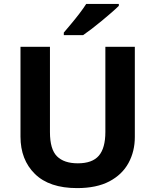

<svg xmlns="http://www.w3.org/2000/svg" viewBox="-20 -954 796 984"><path d="M671 -252Q671 -178 638.5 -118.5Q606 -59 540.5 -24.5Q475 10 375 10Q233 10 159 -62.5Q85 -135 85 -254V-714H236V-277Q236 -189 272 -153Q308 -117 379 -117Q453 -117 486.5 -156Q520 -195 520 -278V-714H671ZM589 -924Q575 -910 552 -890Q529 -870 502.5 -848Q476 -826 450.5 -806.5Q425 -787 406 -774H307V-787Q323 -806 344.5 -831.5Q366 -857 387 -884.5Q408 -912 422 -934H589Z"/></svg>

Font: Noto Sans Sinhala UI
Style: Bold
Weight: 700
Designer: Jelle Bosma - Monotype Design Team
Foundry: Monotype Imaging Inc.
Version: Version 2.006; ttfautohint (v1.8.4.7-5d5b)